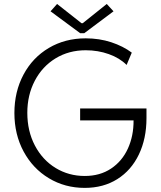

<svg xmlns="http://www.w3.org/2000/svg" viewBox="-20 -916 791 944"><path d="M50.8 -360.4Q50.8 -465.3 95.5 -549.1Q140.1 -632.8 220 -680.2Q299.8 -727.5 401.4 -727.5Q468.3 -727.5 526.9 -708.3Q585.4 -689 627.9 -657.2L602.5 -596.7Q568.4 -630.9 515.1 -649.9Q461.9 -668.9 401.4 -668.9Q318.8 -668.9 253.4 -629.2Q188 -589.4 151.1 -519Q114.3 -448.7 114.3 -361.3Q114.3 -271.5 151.6 -200.4Q189 -129.4 253.4 -90.1Q317.9 -50.8 396.5 -50.8Q471.7 -50.8 526.1 -87.2Q580.6 -123.5 608.9 -185.8Q637.2 -248 636.7 -324.2H374V-382.8H700.2V-335Q700.2 -234.4 662.8 -156.5Q625.5 -78.6 556.9 -35.4Q488.3 7.8 396.5 7.8Q299.3 7.8 220.5 -39.6Q141.6 -86.9 96.2 -170.9Q50.8 -254.9 50.8 -360.4ZM380.9 -801.8H386.7L504.9 -896.5L538.1 -860.4L394.5 -752.9H374L228.5 -860.4L260.7 -896.5Z"/></svg>

Font: Reddit Sans Chocolate Light
Style: Regular
Weight: 300
Designer: Stephen Hutchings
Foundry: Reddit
Version: Version 1.013